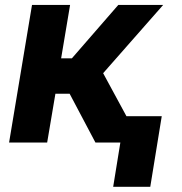

<svg xmlns="http://www.w3.org/2000/svg" viewBox="-20 -565 720 761"><path d="M16 0 106.9 -545.5H257.8L222.3 -333.8H264.9L448.9 -545.5H626.8L388.8 -274.9L481.2 -104.4H621.1L575.6 175.4H428.6L457 0H358.3L256 -193.5H199.6L166.9 0Z"/></svg>

Font: Karasuma Gothic
Style: Bold Italic
Weight: 700
Italic angle: 9.39998°
Designer: Rasmus Andersson / Ryoko Nishizuka
Foundry: Genbu
Version: Version 1.00